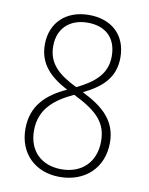

<svg xmlns="http://www.w3.org/2000/svg" viewBox="-83 -785 666 856"><g transform="rotate(10 250.0 -357.0)"><path d="M246 10C361 10 441 -65 441 -179C441 -277 380 -332 283 -380C365 -420 421 -469 421 -561C421 -663 353 -724 251 -724C149 -724 79 -661 79 -560C79 -471 135 -419 212 -379C122 -338 59 -280 59 -175C59 -63 136 10 246 10ZM250 -397C166 -438 117 -481 117 -560C117 -641 171 -689 251 -689C332 -689 382 -643 382 -560C382 -478 327 -435 250 -397ZM248 -25C157 -25 98 -82 98 -174C98 -271 161 -322 247 -362C359 -307 401 -260 401 -178C401 -85 341 -25 248 -25Z"/></g></svg>

Font: Noto Sans Mono ExtraCondensed ExtraLight
Style: Regular
Weight: 200
Width: 2
Designer: Monotype Design Team
Foundry: Monotype Imaging Inc.
Version: Version 2.014